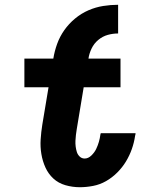

<svg xmlns="http://www.w3.org/2000/svg" viewBox="-20 -775 640 803"><path d="M314 8Q283 8 253.5 -0.5Q224 -9 203 -28.5Q182 -48 170 -74.5Q158 -101 153 -131Q148 -161 150 -192Q152 -223 157 -254L183 -410H82V-530H203Q208 -561 219 -591.5Q230 -622 249 -649Q268 -676 294 -697.5Q320 -719 350 -732Q380 -745 411.5 -750Q443 -755 474 -755V-635Q452 -635 430.5 -629Q409 -623 391 -608Q373 -593 363 -572Q353 -551 350 -530H484V-410H330L301 -235Q299 -223 297.5 -210.5Q296 -198 295.5 -186Q295 -174 296.5 -162Q298 -150 301.5 -139Q305 -128 313.5 -120Q322 -112 334 -112Q349 -112 362 -124.5Q375 -137 382 -151.5Q389 -166 393.5 -181.5Q398 -197 400 -213Q401 -214 401 -215.5Q401 -217 401 -218H547Q547 -216 546.5 -213Q546 -210 545 -207Q541 -179 531.5 -152Q522 -125 507 -100Q492 -75 470.5 -53.5Q449 -32 423.5 -17.5Q398 -3 369.5 2.5Q341 8 314 8Z"/></svg>

Font: Iosevka Curly HvExObl
Style: Regular
Weight: 900
Width: 7
Italic angle: -9°
Monospace: yes
Designer: Belleve Invis
Foundry: Belleve Invis
Version: Version 11.1.0; ttfautohint (v1.8.3)